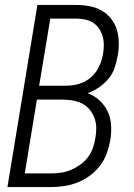

<svg xmlns="http://www.w3.org/2000/svg" viewBox="-20 -755 540 775"><path d="M10 0 131 -735H288Q315 -735 341.5 -730Q368 -725 390 -712.5Q412 -700 428 -680Q444 -660 451.5 -635.5Q459 -611 459.5 -584Q460 -557 455 -530Q451 -506 443 -482Q435 -458 418.5 -438Q402 -418 380.5 -403Q359 -388 334 -379Q362 -368 382.5 -349Q403 -330 415 -304Q427 -278 428.5 -248Q430 -218 425 -188Q420 -161 410.5 -135Q401 -109 383.5 -86Q366 -63 342 -45.5Q318 -28 292 -18Q266 -8 239 -4Q212 0 186 0ZM138 -409H246Q263 -409 280.5 -412Q298 -415 315 -422.5Q332 -430 346.5 -442.5Q361 -455 371 -470.5Q381 -486 387 -503Q393 -520 396 -538Q399 -556 399 -574Q399 -592 394 -609Q389 -626 379.5 -640Q370 -654 356 -663Q342 -672 324 -676Q306 -680 288 -680H183ZM80 -55H186Q206 -55 226.5 -58Q247 -61 266 -69Q285 -77 303.5 -90Q322 -103 335 -120.5Q348 -138 355 -158Q362 -178 365 -198Q369 -219 368.5 -240Q368 -261 361 -279.5Q354 -298 341.5 -313Q329 -328 311.5 -337Q294 -346 273.5 -349.5Q253 -353 232 -353H129Z"/></svg>

Font: Iosevka Light
Style: Italic
Weight: 300
Italic angle: -9°
Monospace: yes
Designer: Belleve Invis
Foundry: Belleve Invis
Version: Version 32.5.0; ttfautohint (v1.8.4)